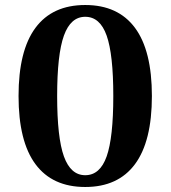

<svg xmlns="http://www.w3.org/2000/svg" viewBox="-20 -732 681 766"><path d="M320 14Q189 14 121.5 -77Q54 -168 54 -349Q54 -530 121.5 -621Q189 -712 320 -712Q451 -712 518.5 -621Q586 -530 586 -349Q586 -168 518.5 -77Q451 14 320 14ZM320 -33Q379 -33 405.5 -108Q432 -183 432 -349Q432 -515 405.5 -590Q379 -665 320 -665Q262 -665 235 -590Q208 -515 208 -349Q208 -183 235 -108Q262 -33 320 -33Z"/></svg>

Font: Arima Thin
Style: Regular
Weight: 100
Designer: Joana Correia and Natanael Gama
Foundry: NDISCOVER
Version: Version 1.101;gftools[0.9.23]